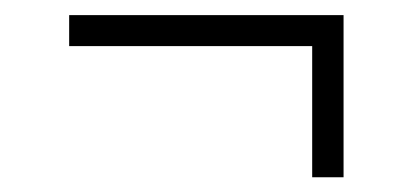

<svg xmlns="http://www.w3.org/2000/svg" viewBox="-20 -349 548 254"><path d="M71.5 -329H434.5V-288H71.5ZM434.5 -307V-114.5H393V-307Z"/></svg>

Font: Newsreader 24pt
Style: Regular
Weight: 400
Designer: Hugues Gentile
Foundry: Production Type
Version: Version 1.003